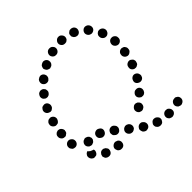

<svg xmlns="http://www.w3.org/2000/svg" viewBox="-177 -695 909 909"><g transform="rotate(-45 278.0 -240.0)"><path d="M481 78Q488 71 487 62Q487 57 485 53Q483 49 480 46Q477 43 473 41Q468 40 464 40H463Q454 40 447 47Q441 54 441 63Q441 68 443 72Q445 76 448 79Q452 82 456 83Q460 85 465 85H466Q475 84 481 78ZM398 74Q403 74 407 72Q411 70 413 67Q416 63 418 59Q421 50 417 42Q412 34 404 31L403 30Q399 29 394 29Q390 29 386 31Q382 33 379 37Q376 40 374 44Q371 53 375 62Q380 70 388 73H389Q394 75 398 74ZM552 64Q557 56 555 47Q554 42 552 39Q549 35 545 33Q541 30 537 29Q532 29 528 30H527Q518 32 513 40Q508 48 510 57Q511 61 514 65Q517 69 520 71Q524 73 529 74Q533 75 537 74H538Q547 71 552 64ZM322 40Q326 43 330 44Q335 44 339 43Q344 42 347 40Q351 37 353 34Q358 26 356 17Q354 8 346 3V2Q338 -3 329 -1Q320 1 315 9Q312 13 311 17Q311 21 312 26Q313 30 315 34Q318 38 321 40ZM172 -17Q165 -11 164 -2Q164 3 166 7Q167 11 170 15Q173 18 177 20Q181 22 185 22H186Q196 23 203 17Q210 10 210 1Q211 -3 209 -8Q208 -12 205 -15Q202 -19 198 -20Q194 -22 189 -23H188Q179 -23 172 -17ZM121 -40Q116 -40 112 -39Q111 -38 109 -37Q107 -36 106 -35Q104 -32 102 -30Q101 -30 101 -29Q101 -29 100 -28Q100 -28 100 -27Q98 -23 97 -18Q97 -14 99 -10Q100 -6 103 -2Q106 1 110 3H111Q120 7 129 4Q137 1 141 -8Q143 -12 143 -16Q144 -21 142 -25Q140 -29 137 -32Q134 -36 130 -37L129 -38Q125 -40 121 -40ZM272 2Q276 3 281 3Q285 2 289 0Q293 -2 296 -5Q302 -13 301 -22Q300 -31 293 -37L292 -38Q288 -40 284 -42Q280 -43 275 -43Q271 -42 267 -40Q263 -38 260 -34Q254 -27 255 -18Q256 -9 263 -3L264 -2Q268 1 272 2ZM369 -78Q362 -73 360 -64Q359 -54 364 -47Q367 -43 370 -41Q374 -39 379 -38Q383 -37 387 -38Q392 -39 395 -42H396Q404 -48 405 -57Q407 -66 401 -74Q399 -77 395 -80Q391 -82 387 -83Q382 -84 378 -83Q373 -82 370 -79ZM91 -69Q94 -61 90 -53Q87 -45 79 -41Q75 -40 70 -40Q66 -39 61 -41Q57 -43 54 -46Q51 -49 49 -53Q49 -54 49 -54Q47 -59 47 -63Q47 -68 49 -72Q51 -76 54 -79Q57 -82 61 -84Q62 -84 63 -84Q64 -85 64 -85Q69 -79 75 -75Q83 -71 91 -69ZM227 -41Q237 -42 242 -50Q245 -53 246 -57Q248 -62 247 -66Q247 -71 244 -75Q242 -78 239 -81L238 -82Q231 -88 222 -87Q212 -86 206 -78Q204 -75 202 -70Q201 -66 202 -62Q202 -57 204 -53Q207 -49 210 -47L211 -46Q218 -40 227 -41ZM175 -81Q183 -84 187 -92Q192 -101 189 -110Q186 -118 177 -122L176 -123Q168 -127 159 -124Q150 -121 146 -113Q142 -104 145 -95Q148 -87 157 -83V-82Q166 -78 175 -81ZM411 -105Q412 -96 419 -90Q422 -87 426 -85Q431 -84 435 -84Q439 -84 444 -86Q448 -88 451 -91V-92Q457 -99 457 -108Q457 -117 450 -124Q443 -130 433 -129Q424 -129 418 -122L417 -121Q411 -115 411 -105ZM113 -95Q110 -93 105 -92L104 -91Q100 -90 96 -91Q91 -92 87 -94Q84 -97 81 -100Q78 -104 77 -108Q76 -113 77 -117Q78 -122 80 -125Q83 -129 86 -132Q90 -134 94 -135L95 -136Q100 -137 104 -136Q108 -135 112 -133Q116 -130 119 -127Q121 -123 122 -119Q122 -117 123 -116Q123 -115 123 -113Q122 -110 122 -107Q121 -105 121 -104Q120 -103 119 -102Q117 -98 113 -95ZM50 -179Q43 -185 34 -184Q25 -183 19 -176Q13 -169 14 -159V-158Q14 -154 17 -150Q19 -146 22 -143Q26 -140 30 -139Q34 -138 39 -138Q48 -139 54 -146Q60 -154 59 -163V-164Q58 -173 50 -179ZM453 -156Q456 -147 464 -143Q472 -138 481 -140Q490 -142 495 -150V-151Q500 -159 497 -168Q495 -177 487 -182Q479 -187 470 -185Q461 -182 456 -174V-173Q451 -165 453 -156ZM484 -215Q488 -207 497 -203Q501 -202 506 -202Q510 -202 514 -204Q518 -206 522 -209Q525 -213 526 -217V-218Q528 -222 528 -227Q527 -231 526 -235Q524 -239 520 -242Q517 -245 513 -247Q504 -250 496 -246Q487 -242 484 -233V-232Q481 -223 484 -215ZM53 -245Q48 -252 38 -253Q34 -254 30 -252Q25 -251 22 -248Q18 -245 16 -241Q14 -237 14 -233V-232Q13 -223 19 -216Q25 -208 34 -208Q38 -207 43 -208Q47 -210 50 -213Q54 -215 56 -219Q58 -223 58 -228L59 -229Q59 -238 53 -245ZM504 -278Q509 -271 519 -269Q528 -268 535 -274Q543 -279 544 -288V-289Q545 -294 544 -298Q543 -302 540 -306Q538 -310 534 -312Q530 -314 525 -315Q516 -316 509 -311Q501 -305 500 -296V-295Q498 -286 504 -278ZM69 -310Q64 -318 55 -321Q51 -322 46 -321Q42 -321 38 -319Q34 -316 31 -313Q28 -309 27 -305V-304Q24 -295 29 -287Q34 -279 43 -276Q47 -275 51 -276Q56 -276 60 -278Q64 -281 66 -284Q69 -288 70 -292L71 -293Q73 -302 69 -310ZM511 -344Q518 -338 527 -338Q537 -339 543 -346Q549 -353 548 -362V-363Q548 -373 540 -379Q533 -385 524 -384Q515 -384 509 -377Q503 -370 503 -360V-359Q504 -350 511 -344ZM95 -371Q92 -380 84 -384Q80 -386 76 -386Q71 -386 67 -385Q63 -384 59 -381Q56 -378 54 -374L53 -373Q49 -364 52 -356Q55 -347 64 -343Q68 -341 72 -340Q76 -340 81 -341Q85 -343 88 -346Q92 -349 94 -353V-354Q98 -362 95 -371ZM133 -416Q134 -421 133 -425Q133 -429 131 -433Q128 -437 125 -440Q121 -443 117 -444Q113 -445 108 -445Q104 -444 100 -442Q96 -440 93 -436V-435Q87 -428 88 -419Q89 -409 97 -404Q100 -401 104 -400Q109 -399 113 -399Q118 -400 122 -402Q125 -404 128 -408H129Q131 -412 133 -416ZM502 -407Q510 -404 519 -407Q523 -409 526 -412Q529 -415 531 -420Q533 -424 533 -428Q533 -433 531 -437V-438Q527 -446 518 -450Q510 -453 501 -450Q493 -446 489 -438Q486 -429 489 -420Q493 -411 502 -407ZM179 -462Q181 -466 181 -470Q182 -475 180 -479Q179 -483 176 -487Q170 -494 161 -495Q152 -495 145 -489H144Q137 -483 136 -473Q135 -464 141 -457Q147 -450 156 -449Q166 -448 173 -454V-455Q177 -458 179 -462ZM472 -464Q482 -464 489 -470Q496 -476 496 -486Q496 -495 490 -502L489 -503Q483 -509 474 -510Q464 -510 458 -504Q451 -498 450 -488Q450 -479 456 -472L457 -471Q463 -465 472 -464ZM234 -496Q237 -499 238 -503Q240 -508 239 -512Q239 -517 237 -521Q233 -529 224 -532Q215 -535 207 -530H206Q202 -528 199 -525Q196 -521 195 -517Q193 -513 193 -508Q194 -504 196 -500Q198 -496 201 -493Q205 -490 209 -489Q213 -487 218 -487Q222 -488 226 -490H227Q231 -492 234 -496ZM426 -506Q435 -510 438 -518Q442 -527 439 -535Q436 -544 427 -548H426Q422 -550 418 -550Q413 -550 409 -549Q405 -547 402 -544Q398 -541 396 -537Q395 -533 395 -529Q394 -524 396 -520Q398 -516 401 -512Q404 -509 408 -507H409Q417 -503 426 -506ZM301 -522Q306 -530 304 -539Q303 -544 300 -547Q297 -551 294 -553Q290 -556 285 -556Q281 -557 277 -556H276Q267 -554 262 -546Q257 -538 259 -529Q260 -524 263 -521Q265 -517 269 -515Q273 -512 277 -512Q282 -511 286 -512H287Q296 -514 301 -522ZM350 -520H351Q355 -520 359 -521Q363 -523 366 -526Q370 -529 371 -533Q373 -538 373 -542Q373 -551 366 -558Q360 -565 351 -565H350Q340 -565 334 -558Q327 -551 327 -542Q327 -533 334 -526Q340 -520 350 -520Z"/></g></svg>

Font: FRB American Cursive Guidelines Dotted Extrabold
Style: Bold Italic
Weight: 800
Italic angle: -25°
Version: Version 2.0;Modular Font Editor K font №1